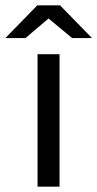

<svg xmlns="http://www.w3.org/2000/svg" viewBox="-74 -696 363 716"><path d="M148 0H66V-494H148ZM269 -554H195L107 -627L21 -554H-54L65 -676H150Z"/></svg>

Font: Blinker
Style: Regular
Weight: 400
Designer: Juergen Huber
Foundry: supertype
Version: Version 1.017;hotconv 1.0.117;makeotfexe 2.5.65602